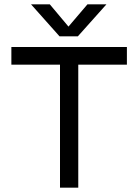

<svg xmlns="http://www.w3.org/2000/svg" viewBox="-20 -868 638 888"><path d="M340.1 -700 472.4 -848.1H384.6L296.7 -745L210.2 -848.1H123.4L255.3 -700ZM566.9 -650.5H32.6V-569H257.5V0H342V-569H566.9Z"/></svg>

Font: Overused Grotesk Light
Style: Regular
Weight: 300
Designer: RandomMaerks
Version: Version 0.005